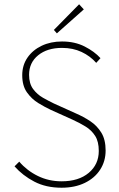

<svg xmlns="http://www.w3.org/2000/svg" viewBox="-20 -866 556 898"><path d="M268 12Q195 12 140.5 -16.5Q86 -45 48 -88L70 -110Q106 -68 157 -43Q208 -18 268 -18Q348 -18 395 -57.5Q442 -97 442 -160Q442 -204 425 -230.5Q408 -257 380.5 -274Q353 -291 320 -306L218 -352Q190 -365 159 -384Q128 -403 106 -434Q84 -465 84 -514Q84 -561 108.5 -596.5Q133 -632 175 -652Q217 -672 270 -672Q330 -672 376 -648.5Q422 -625 450 -594L430 -572Q402 -604 361.5 -623Q321 -642 270 -642Q201 -642 158.5 -607.5Q116 -573 116 -516Q116 -475 135 -449.5Q154 -424 181.5 -408.5Q209 -393 232 -382L334 -336Q371 -320 402.5 -299Q434 -278 454 -245.5Q474 -213 474 -162Q474 -112 448.5 -72.5Q423 -33 376.5 -10.5Q330 12 268 12ZM246 -710 232 -726 350 -846 372 -822Z"/></svg>

Font: Assistant ExtraLight
Style: Regular
Weight: 200
Designer: Hebrew By Ben Nathan, Latin by Paul Hunt
Version: Version 3.000